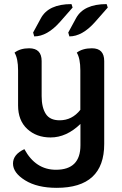

<svg xmlns="http://www.w3.org/2000/svg" viewBox="-20 -654 586 923"><path d="M366.7 -58.1Q299.3 6.8 223.1 6.8Q155.3 6.8 111.1 -33.9Q66.9 -74.7 66.9 -147V-315.9Q66.9 -373 49.8 -400.9Q77.1 -421.9 120.1 -421.9Q180.2 -421.9 180.2 -360.4V-191.9Q180.2 -137.7 200 -106.7Q219.7 -75.7 266.6 -75.7Q326.7 -75.7 366.2 -126V-315.9Q366.2 -373 349.1 -400.9Q376.5 -421.9 421.9 -421.9Q481 -421.9 481 -360.4V38.1Q481 249 252.4 249Q159.2 249 100.8 212.9Q42.5 176.8 42.5 132.3Q42.5 88.4 97.2 63Q150.9 162.1 249 162.1Q366.7 162.1 366.7 44.4ZM144.5 -479 139.2 -497.6 176.3 -565.9Q212.9 -634.3 323.7 -634.3L329.1 -617.7L268.1 -548.3Q206.5 -479 144.5 -479ZM313.5 -479 308.1 -497.6 345.2 -565.9Q381.8 -634.3 492.7 -634.3L498 -617.7L437 -548.3Q375.5 -479 313.5 -479Z"/></svg>

Font: Bainsley
Style: Bold
Weight: 700
Designer: Paul James MIller
Foundry: High-Logic / Made with FontCreator
Version: Version 1.411;March 28, 2021;FontCreator 13.0.0.2683 64-bit